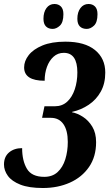

<svg xmlns="http://www.w3.org/2000/svg" viewBox="-23 -933 553 963"><path d="M192 10Q122 10 79 -7Q36 -24 16.5 -51Q-3 -78 -3 -108Q-3 -147 22.5 -168.5Q48 -190 88 -190Q88 -127 112 -86.5Q136 -46 199 -46Q240 -46 266 -70Q292 -94 304.5 -134Q317 -174 317 -221Q317 -279 295 -310.5Q273 -342 232 -342H188L200 -400H252Q289 -400 314 -423Q339 -446 352 -485Q365 -524 365 -570Q365 -668 297 -668Q267 -668 245.5 -648.5Q224 -629 212.5 -597.5Q201 -566 201 -528Q98 -528 98 -595Q98 -627 121 -656.5Q144 -686 190 -705Q236 -724 305 -724Q402 -724 453.5 -682Q505 -640 505 -569Q505 -514 482.5 -473.5Q460 -433 422 -407.5Q384 -382 339 -372L338 -370Q365 -365 393 -347Q421 -329 440 -297.5Q459 -266 459 -220Q459 -147 423.5 -95.5Q388 -44 327.5 -17Q267 10 192 10ZM412 -788Q390 -788 377.5 -800.5Q365 -813 365 -839Q365 -872 380.5 -892.5Q396 -913 421 -913Q441 -913 453.5 -900.5Q466 -888 466 -862Q466 -821 448.5 -804.5Q431 -788 412 -788ZM241 -788Q220 -788 207.5 -800.5Q195 -813 195 -839Q195 -872 210 -892.5Q225 -913 250 -913Q270 -913 282.5 -900.5Q295 -888 295 -862Q295 -821 277.5 -804.5Q260 -788 241 -788Z"/></svg>

Font: Noto Serif ExtraCondensed
Style: Bold Italic
Weight: 700
Width: 2
Italic angle: -12°
Designer: Monotype Design Team
Foundry: Monotype Imaging Inc.
Version: Version 2.013; ttfautohint (v1.8.4.7-5d5b)